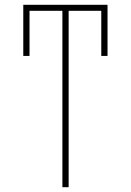

<svg xmlns="http://www.w3.org/2000/svg" viewBox="-20 -780 544 800"><path d="M77 -547H103V-735H240V0H266V-735H402V-547H428V-760H77Z"/></svg>

Font: Noto Sans Condensed Thin
Style: Regular
Weight: 100
Width: 3
Designer: Monotype Design Team
Foundry: Monotype Imaging Inc.
Version: Version 2.013